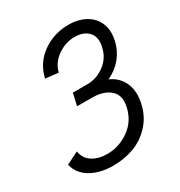

<svg xmlns="http://www.w3.org/2000/svg" viewBox="-168 -816 882 943"><g transform="rotate(-30 273.0 -345.0)"><path d="M202.1 9.8Q128.4 9.8 76.9 -20Q25.4 -49.8 11.2 -105.5L81.5 -140.6Q88.4 -97.7 122.6 -76.2Q156.7 -54.7 205.6 -54.7Q272.5 -54.7 329.1 -94.5Q385.7 -134.3 401.9 -204.6Q416.5 -267.1 380.6 -299.6Q344.7 -332 277.8 -332H193.4L209 -400.4H291Q343.8 -400.4 388.2 -433.1Q432.6 -465.8 444.8 -521Q457.5 -574.2 430.4 -603.8Q403.3 -633.3 352.5 -633.3Q301.8 -633.3 256.1 -602.1Q210.4 -570.8 198.2 -520L125 -528.3Q144 -609.4 209.5 -654.8Q274.9 -700.2 356 -700.2Q397 -700.2 430.4 -687.5Q463.9 -674.8 486.1 -650.9Q508.3 -627 516.4 -592.5Q524.4 -558.1 514.2 -514.6Q503.4 -467.8 472.7 -429.9Q441.9 -392.1 393.1 -369.1Q444.3 -347.2 466.1 -298.1Q487.8 -249 472.2 -182.6Q458 -119.1 416 -74.5Q374 -29.8 319.6 -10Q265.1 9.8 202.1 9.8Z"/></g></svg>

Font: HK Grotesk Italic
Style: Regular
Weight: 400
Italic angle: -13°
Designer: Alfredo Marco Pradil and Stefan Peev
Foundry: Hanken Design Co.
Version: Version 1.000;PS 001.000;hotconv 1.0.88;makeotf.lib2.5.64775